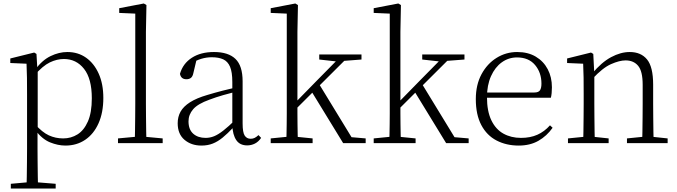

<svg xmlns="http://www.w3.org/2000/svg" viewBox="-20 -820 3881 1100"><path d="M42 260V233L154 223H175L299 233V260ZM132 260Q133 229 133.5 189.5Q134 150 134.5 108.5Q135 67 135 32V-278Q135 -330 134.5 -374Q134 -418 132 -455L39 -459V-485L176 -519L189 -511L194 -425L196 -420V-80L195 -71V32Q195 66 195.5 107.5Q196 149 196.5 189Q197 229 198 260ZM355 14Q312 14 266.5 -4.5Q221 -23 182 -75H169L181 -108Q222 -62 260 -44.5Q298 -27 342 -27Q387 -27 424 -50Q461 -73 483.5 -124Q506 -175 506 -257Q506 -369 461.5 -425.5Q417 -482 346 -482Q306 -482 265.5 -462.5Q225 -443 178 -389L169 -420H181Q221 -475 269.5 -498.5Q318 -522 366 -522Q427 -522 473 -489.5Q519 -457 545.5 -398Q572 -339 572 -259Q572 -175 544.5 -113.5Q517 -52 468 -19Q419 14 355 14Z M656 0V-27L775 -38H794L912 -27V0ZM752 0Q753 -30 753.5 -69Q754 -108 754.5 -149.5Q755 -191 755 -226V-742L663 -746V-773L804 -800L819 -791L816 -637V-226Q816 -191 816.5 -149.5Q817 -108 817.5 -69Q818 -30 819 0Z M1134 14Q1076 14 1037 -19Q998 -52 998 -114Q998 -151 1014.5 -180.5Q1031 -210 1068.5 -234Q1106 -258 1168 -276Q1211 -289 1255.5 -300.5Q1300 -312 1340 -321V-297Q1300 -287 1258.5 -275Q1217 -263 1180 -249Q1113 -225 1086.5 -194Q1060 -163 1060 -125Q1060 -78 1087 -54Q1114 -30 1158 -30Q1183 -30 1206.5 -39.5Q1230 -49 1259.5 -72Q1289 -95 1329 -134L1335 -89H1316Q1284 -55 1256 -32Q1228 -9 1199 2.5Q1170 14 1134 14ZM1396 13Q1354 13 1333.5 -17.5Q1313 -48 1311 -102V-106V-350Q1311 -407 1298 -437.5Q1285 -468 1259 -480Q1233 -492 1193 -492Q1163 -492 1133 -483Q1103 -474 1071 -454L1107 -482L1088 -402Q1084 -382 1074 -374Q1064 -366 1048 -366Q1017 -366 1011 -397Q1028 -456 1079 -489Q1130 -522 1206 -522Q1288 -522 1329 -482.5Q1370 -443 1370 -354V-113Q1370 -61 1382 -43Q1394 -25 1416 -25Q1429 -25 1439 -30Q1449 -35 1461 -46L1476 -30Q1461 -8 1440.5 2.5Q1420 13 1396 13Z M1531 0V-27L1642 -38H1662L1771 -27V0ZM1620 0Q1621 -21 1621.5 -49Q1622 -77 1622.5 -108Q1623 -139 1623 -169.5Q1623 -200 1623 -226V-742L1531 -746V-773L1672 -800L1687 -791L1684 -637V-227Q1684 -201 1684 -170Q1684 -139 1684.5 -108Q1685 -77 1685.5 -49Q1686 -21 1687 0ZM1655 -175V-218H1658L1800 -363L1943 -508H1989ZM1946 0 1763 -299 1806 -342 1994 -34 2075 -27V0ZM1809 -479V-508H2051V-479L1934 -470L1916 -467Z M2121 0V-27L2232 -38H2252L2361 -27V0ZM2210 0Q2211 -21 2211.5 -49Q2212 -77 2212.5 -108Q2213 -139 2213 -169.5Q2213 -200 2213 -226V-742L2121 -746V-773L2262 -800L2277 -791L2274 -637V-227Q2274 -201 2274 -170Q2274 -139 2274.5 -108Q2275 -77 2275.5 -49Q2276 -21 2277 0ZM2245 -175V-218H2248L2390 -363L2533 -508H2579ZM2536 0 2353 -299 2396 -342 2584 -34 2665 -27V0ZM2399 -479V-508H2641V-479L2524 -470L2506 -467Z M2952 14Q2881 14 2825 -15Q2769 -44 2737.5 -103.5Q2706 -163 2706 -252Q2706 -334 2738.5 -394.5Q2771 -455 2825 -488.5Q2879 -522 2943 -522Q3005 -522 3049.5 -495.5Q3094 -469 3118 -423.5Q3142 -378 3142 -320Q3142 -283 3136 -260H2736V-290H3041Q3065 -290 3073.5 -302.5Q3082 -315 3082 -341Q3082 -404 3045.5 -447.5Q3009 -491 2942 -491Q2894 -491 2855 -463Q2816 -435 2793 -383.5Q2770 -332 2770 -263Q2770 -183 2795 -131Q2820 -79 2864 -54.5Q2908 -30 2965 -30Q3018 -30 3058.5 -48Q3099 -66 3131 -102L3146 -88Q3113 -41 3065 -13.5Q3017 14 2952 14Z M3234 0V-27L3344 -38H3364L3467 -27V0ZM3321 0Q3322 -24 3322.5 -64.5Q3323 -105 3323.5 -149Q3324 -193 3324 -226V-281Q3324 -333 3323.5 -375.5Q3323 -418 3321 -455L3229 -459V-485L3366 -519L3379 -511L3385 -393V-392V-226Q3385 -193 3385.5 -149Q3386 -105 3386.5 -64.5Q3387 -24 3388 0ZM3572 0V-27L3681 -38H3702L3805 -27V0ZM3659 0Q3660 -24 3660.5 -64Q3661 -104 3661.5 -148Q3662 -192 3662 -226V-334Q3662 -412 3636 -443Q3610 -474 3564 -474Q3529 -474 3480.5 -452.5Q3432 -431 3374 -368L3364 -398H3372Q3426 -463 3481 -492.5Q3536 -522 3588 -522Q3652 -522 3687 -479.5Q3722 -437 3722 -335V-226Q3722 -192 3722.5 -148Q3723 -104 3723.5 -64Q3724 -24 3725 0Z"/></svg>

Font: Noto Serif JP ExtraLight
Style: Regular
Weight: 200
Designer: Ryoko NISHIZUKA  (kana & ideographs); Frank Grießhammer (Latin, Greek & Cyrillic); Wenlong ZHANG  (bopomofo); Sandoll Co
Foundry: Adobe
Version: Version 2.002-H1;hotconv 1.1.0;makeotfexe 2.6.0